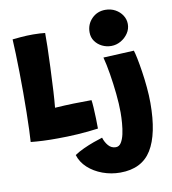

<svg xmlns="http://www.w3.org/2000/svg" viewBox="-102 -808 1036 1158"><g transform="rotate(-10 416.0 -229.0)"><path d="M40 -13.5Q42 -41 43.8 -88.2Q45.5 -135.5 46.5 -194.2Q47.5 -253 47.5 -316Q47.5 -378.5 46.5 -440Q45.5 -501.5 43.8 -554Q42 -606.5 40 -642Q56.5 -644 92.2 -647Q128 -650 166.5 -650Q184 -650 207.5 -648.8Q231 -647.5 240 -646Q240.5 -616 239.2 -561.2Q238 -506.5 235 -436.8Q232 -367 228 -291.5Q226.5 -265 224.5 -238.2Q222.5 -211.5 220.5 -191.5Q281.5 -195.5 334.5 -197Q387.5 -198.5 445 -198.5Q447.5 -184.5 449.5 -152.8Q451.5 -121 452.5 -85.2Q453.5 -49.5 453.5 -23Q392 -14.5 327.8 -10.5Q263.5 -6.5 205.5 -6.5Q158.5 -6 115.5 -8Q72.5 -10 40 -13.5ZM621 -720.5Q655 -720.5 682 -705.5Q709 -690.5 724.8 -666Q740.5 -641.5 740.5 -613Q740.5 -582 723.2 -556.5Q706 -531 678.5 -515.2Q651 -499.5 620 -499.5Q590 -499.5 563.8 -512.5Q537.5 -525.5 521 -548.8Q504.5 -572 504.5 -603Q504.5 -652.5 538 -686.5Q571.5 -720.5 621 -720.5ZM792 -120.5Q792 69 732.8 165.5Q673.5 262 541 262Q485 262 433.2 243Q381.5 224 344.5 190Q307.5 156 294 111Q317.5 95 350 80Q382.5 65 414.5 53.5Q446.5 42 468.5 35.5Q477 64 495.2 85.2Q513.5 106.5 541 106.5Q561 106.5 573.5 86.8Q586 67 592.8 36.2Q599.5 5.5 602.2 -29.5Q605 -64.5 605 -95Q605 -147 598.5 -210.5Q592 -274 582 -334.8Q572 -395.5 560.5 -439L748.5 -448Q753.5 -433.5 760.8 -398.2Q768 -363 775.2 -315.8Q782.5 -268.5 787.2 -217.5Q792 -166.5 792 -120.5Z"/></g></svg>

Font: Grandstander ExtraBold
Style: Regular
Weight: 800
Designer: Tyler Finck
Foundry: Etcetera Type Co
Version: Version 1.200; ttfautohint (v1.8.3)